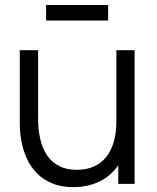

<svg xmlns="http://www.w3.org/2000/svg" viewBox="-20 -743 634 776"><path d="M276.3 13.3Q227.8 13.3 191.7 -1.5Q155.5 -16.3 130.2 -41.8Q105 -67.3 89.5 -100.2Q74 -133.2 67 -169.8Q60 -206.5 60 -243V-540H134V-264.3Q134 -219.8 142.5 -181.9Q151 -144 169.8 -115.8Q188.7 -87.7 218.4 -72.2Q248.2 -56.7 290.7 -56.7Q329.5 -56.7 359.3 -70Q389.2 -83.3 409.3 -108.6Q429.5 -133.8 439.9 -170.1Q450.3 -206.3 450.3 -252L502.3 -240.3Q502.3 -157.3 473.3 -100.8Q444.3 -44.3 393.4 -15.5Q342.5 13.3 276.3 13.3ZM524 0H458V-133H450.3V-540H524ZM417 -660H166.3V-722.7H417Z"/></svg>

Font: Manrope Variable Light
Style: Regular
Weight: 200
Designer: Mikhail Sharanda
Foundry: Mikhail Sharanda
Version: Version 4.505